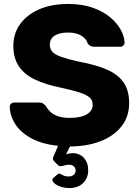

<svg xmlns="http://www.w3.org/2000/svg" viewBox="-20 -730 702 970"><path d="M328.5 220Q301.7 219.6 279.9 210.7Q258.1 201.9 248.9 189.9Q239.7 177.9 249.6 169L268 152.9Q277 144.9 283.4 147.7Q289.7 150.5 299.7 156Q309.6 161.5 328.5 161.5Q343.6 161.5 352.9 152.9Q362.1 144.3 362.1 131.5Q362.1 119.1 353.2 110.7Q344.2 102.2 328.5 102.2Q316.9 102.2 306.7 105.5Q296.5 108.7 288.1 109.6Q279.6 110.5 272.2 103.7L253.1 84.2Q246.9 77.6 247.6 70.7Q248.2 63.7 253.7 52.4L273.7 6.6Q193.5 -1.4 139.3 -30.7Q85.1 -60 57.7 -102.2Q30.3 -144.4 29.3 -190.6Q29.3 -199.2 35.6 -205.6Q41.9 -211.9 50.9 -211.9H177.1Q190.9 -211.9 198.2 -206.8Q205.6 -201.7 212.2 -193.7Q220 -178.9 234.4 -165.1Q248.9 -151.4 272.7 -142.9Q296.5 -134.4 330.9 -134.4Q388.9 -134.4 418.6 -152.4Q448.3 -170.4 448.3 -201Q448.3 -223.5 432.3 -237.7Q416.3 -251.9 380.8 -263.3Q345.3 -274.6 285.9 -287.4Q209.9 -302.9 156.4 -328.3Q102.9 -353.8 75.1 -395.3Q47.4 -436.9 47.4 -498.8Q47.4 -560.4 81.6 -608.1Q115.8 -655.8 177.9 -682.9Q240 -710 324.6 -710Q393.6 -710 446.4 -691.8Q499.1 -673.6 535 -644Q570.9 -614.4 589.6 -580.4Q608.4 -546.5 609.4 -515Q609.4 -506.8 603.4 -500.3Q597.5 -493.8 588.4 -493.8H455.9Q445.3 -493.8 437.1 -497.8Q429 -501.8 422.6 -511.3Q417.3 -533.1 391.4 -549.4Q365.5 -565.6 324.6 -565.6Q281.2 -565.6 256.4 -550.1Q231.6 -534.5 231.6 -503.1Q231.6 -482.5 245.1 -467.9Q258.6 -453.4 290.5 -442.3Q322.4 -431.2 377.1 -418.9Q467.7 -402.4 523.9 -376.8Q580.1 -351.2 606.3 -310.8Q632.5 -270.4 632.5 -209.1Q632.5 -141.2 594.2 -92.2Q555.9 -43.1 488.6 -16.9Q421.4 9.4 333.4 10L313.5 49.9Q319.5 47.1 330 45.4Q340.5 43.8 346.5 43.8Q382.6 43.8 404.1 68Q425.6 92.3 425.6 130.8Q425.6 169.2 399.9 194.8Q374.2 220.4 328.5 220Z"/></svg>

Font: Rubik Light
Style: Regular
Weight: 300
Designer: Hubert and Fischer
Foundry: Hubert and Fischer
Version: Version 2.300;gftools[0.9.30]